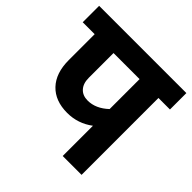

<svg xmlns="http://www.w3.org/2000/svg" viewBox="-179 -796 943 943"><g transform="rotate(45 293.0 -324.0)"><path d="M-10 -648H596V-534H516V0H385V-210Q325 -165 251 -165Q167 -165 120 -214.5Q73 -264 73 -354V-534H-10ZM279 -279Q335 -279 385 -326V-534H204V-362Q204 -323 224 -301Q244 -279 279 -279Z"/></g></svg>

Font: Madhuban SemiBold
Style: Regular
Weight: 600
Designer: jaikishan Patel
Foundry: MagicType
Version: Version 1.000